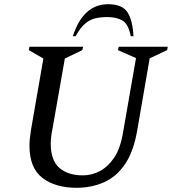

<svg xmlns="http://www.w3.org/2000/svg" viewBox="-20 -882 817 912"><path d="M343 10Q243 10 181.5 -37Q120 -84 120 -190Q120 -207 122 -225.5Q124 -244 127 -264L186 -604L117 -644L120 -660H375L371 -644L288 -604L230 -274Q226 -255 223.5 -236Q221 -217 221 -201Q221 -120 262 -84.5Q303 -49 374 -49Q416 -49 454.5 -69.5Q493 -90 521.5 -132Q550 -174 562 -239L626 -606L540 -644L544 -660H777L774 -644L691 -605L632 -264Q615 -164 575 -104Q535 -44 475.5 -17Q416 10 343 10ZM326 -710Q375 -862 494 -862Q560 -862 585 -824.5Q610 -787 614 -710H601Q590 -768 561.5 -784.5Q533 -801 489 -801Q459 -801 433 -795Q407 -789 384 -769.5Q361 -750 339 -710Z"/></svg>

Font: Spectral Medium
Style: Italic
Weight: 500
Italic angle: -10°
Designer: Jean-Baptiste Levee
Foundry: Production Type
Version: Version 2.001